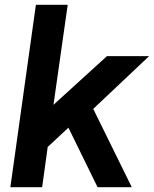

<svg xmlns="http://www.w3.org/2000/svg" viewBox="-20 -777 639 797"><path d="M23 0H155L178 -167L264 -247L385 0H527L367 -325L599 -544H424L202 -342L261 -757H129Z"/></svg>

Font: Mluvka Bold
Style: Italic
Weight: 700
Italic angle: -8°
Designer: Modified by Jiří Krblich, Original typeface by Gumpita Rahayu
Foundry: Gumpita Rahayu & Jiří Krblich
Version: Version 2.000;Glyphs 3.1.1 (3134)